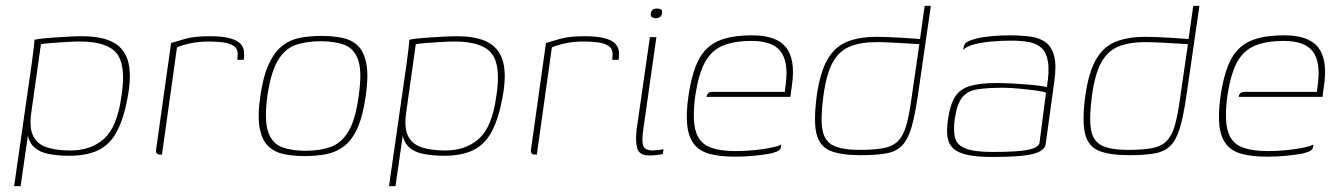

<svg xmlns="http://www.w3.org/2000/svg" viewBox="-20 -525 4550 652"><path d="M28 107 88 -311Q92 -340 94.5 -362Q97 -384 97 -390Q105 -392 122.5 -394Q140 -396 163.5 -397.5Q187 -399 211.5 -400.5Q236 -402 257 -402Q329 -402 367.5 -379.5Q406 -357 416.5 -310.5Q427 -264 413 -192Q400 -122 377 -78.5Q354 -35 315 -15.5Q276 4 214 4Q175 4 142 -3Q109 -10 90 -31.5Q71 -53 73 -96L81 -108L50 107ZM219 -14Q289 -14 333.5 -54Q378 -94 392 -196Q409 -300 377.5 -342Q346 -384 251 -384Q234 -384 206.5 -382.5Q179 -381 154 -379Q129 -377 119 -375L86 -141Q79 -90 93 -62.5Q107 -35 139.5 -24.5Q172 -14 219 -14Z M530 0H524Q517 0 513 -3.5Q509 -7 510 -16L561 -379Q580 -385 610.5 -393.5Q641 -402 692 -402Q736 -402 761 -395Q786 -388 796.5 -376.5Q807 -365 808.5 -351Q810 -337 808 -322H786L787 -336Q789 -359 773.5 -369Q758 -379 735 -381.5Q712 -384 689 -384Q655 -384 627 -378Q599 -372 581 -364Z M1014 5Q976 5 944.5 -1.5Q913 -8 891.5 -28Q870 -48 862 -89Q854 -130 864 -199Q874 -268 893.5 -309Q913 -350 940 -370.5Q967 -391 1000.5 -397Q1034 -403 1072 -403Q1110 -403 1142 -396.5Q1174 -390 1195 -370Q1216 -350 1224 -309Q1232 -268 1222 -199Q1212 -129 1193 -88Q1174 -47 1146.5 -27Q1119 -7 1085.5 -1Q1052 5 1014 5ZM1017 -13Q1065 -13 1101.5 -25.5Q1138 -38 1162.5 -77.5Q1187 -117 1198 -199Q1210 -281 1196.5 -320.5Q1183 -360 1150 -372.5Q1117 -385 1069 -385Q1021 -385 984.5 -372.5Q948 -360 924 -320.5Q900 -281 888 -199Q877 -117 890.5 -77.5Q904 -38 937 -25.5Q970 -13 1017 -13Z M1301 107 1361 -311Q1365 -340 1367.5 -362Q1370 -384 1370 -390Q1378 -392 1395.5 -394Q1413 -396 1436.5 -397.5Q1460 -399 1484.5 -400.5Q1509 -402 1530 -402Q1602 -402 1640.5 -379.5Q1679 -357 1689.5 -310.5Q1700 -264 1686 -192Q1673 -122 1650 -78.5Q1627 -35 1588 -15.5Q1549 4 1487 4Q1448 4 1415 -3Q1382 -10 1363 -31.5Q1344 -53 1346 -96L1354 -108L1323 107ZM1492 -14Q1562 -14 1606.5 -54Q1651 -94 1665 -196Q1682 -300 1650.5 -342Q1619 -384 1524 -384Q1507 -384 1479.5 -382.5Q1452 -381 1427 -379Q1402 -377 1392 -375L1359 -141Q1352 -90 1366 -62.5Q1380 -35 1412.5 -24.5Q1445 -14 1492 -14Z M1803 0H1797Q1790 0 1786 -3.5Q1782 -7 1783 -16L1834 -379Q1853 -385 1883.5 -393.5Q1914 -402 1965 -402Q2009 -402 2034 -395Q2059 -388 2069.5 -376.5Q2080 -365 2081.5 -351Q2083 -337 2081 -322H2059L2060 -336Q2062 -359 2046.5 -369Q2031 -379 2008 -381.5Q1985 -384 1962 -384Q1928 -384 1900 -378Q1872 -372 1854 -364Z M2185 3Q2151 3 2144 -21Q2137 -45 2142 -86L2187 -399H2209L2165 -89Q2158 -43 2165 -28.5Q2172 -14 2196 -14Q2201 -14 2215 -15.5Q2229 -17 2233 -19L2231 -2Q2227 -1 2220 0Q2213 1 2204 2Q2195 3 2185 3ZM2207 -463Q2201 -463 2195 -466Q2189 -469 2190 -479Q2192 -490 2197.5 -493Q2203 -496 2210 -496Q2218 -496 2224 -493.5Q2230 -491 2228 -479Q2226 -469 2219.5 -466Q2213 -463 2207 -463Z M2477 7Q2426 7 2391.5 -2Q2357 -11 2338 -34Q2319 -57 2314 -97.5Q2309 -138 2318 -200Q2329 -275 2351.5 -320Q2374 -365 2417 -385Q2460 -405 2534 -405Q2617 -405 2649 -364.5Q2681 -324 2670 -241L2664 -196H2379Q2380 -203 2384.5 -208Q2389 -213 2399 -213H2645L2649 -246Q2657 -317 2630 -351.5Q2603 -386 2532 -386Q2472 -386 2433.5 -369.5Q2395 -353 2373.5 -313Q2352 -273 2341 -200Q2331 -124 2341.5 -83.5Q2352 -43 2385.5 -27.5Q2419 -12 2479 -12Q2499 -12 2521.5 -13.5Q2544 -15 2566 -18Q2588 -21 2605.5 -25Q2623 -29 2633 -34L2632 -26Q2631 -19 2624.5 -14Q2618 -9 2598 -4Q2572 1 2540.5 4Q2509 7 2477 7Z M2902 2Q2836 2 2799.5 -13Q2763 -28 2752.5 -71.5Q2742 -115 2754 -203Q2766 -284 2792 -326.5Q2818 -369 2859.5 -384.5Q2901 -400 2958 -400Q2973 -400 2997.5 -399Q3022 -398 3047 -396.5Q3072 -395 3091 -393.5Q3110 -392 3115 -391L3103 -384L3120 -505H3141L3097 -201Q3087 -132 3075 -91.5Q3063 -51 3043 -30.5Q3023 -10 2989 -4Q2955 2 2902 2ZM2898 -16Q2949 -16 2980.5 -22Q3012 -28 3030 -46.5Q3048 -65 3058 -100.5Q3068 -136 3076 -196L3102 -375Q3088 -376 3061.5 -377.5Q3035 -379 3007 -380.5Q2979 -382 2957 -382Q2903 -382 2866 -367Q2829 -352 2807.5 -312.5Q2786 -273 2776 -199Q2766 -123 2773 -84Q2780 -45 2810.5 -30.5Q2841 -16 2898 -16Z M3349 8Q3297 8 3265 1Q3233 -6 3217 -21Q3201 -36 3197.5 -60Q3194 -84 3199 -118Q3206 -169 3223 -196Q3240 -223 3274 -233Q3308 -243 3364 -243Q3389 -243 3416.5 -241.5Q3444 -240 3469 -238Q3494 -236 3511.5 -233.5Q3529 -231 3535 -229Q3544 -284 3538.5 -316Q3533 -348 3516 -363Q3499 -378 3472.5 -382.5Q3446 -387 3413 -387Q3380 -387 3346.5 -384Q3313 -381 3287 -374Q3261 -367 3250 -355L3252 -362Q3254 -379 3268.5 -385Q3283 -391 3295 -394Q3313 -399 3345 -402Q3377 -405 3408 -405Q3449 -405 3480.5 -400.5Q3512 -396 3532 -380.5Q3552 -365 3560 -333.5Q3568 -302 3560 -247L3531 -36Q3528 -13 3489 -2.5Q3450 8 3349 8ZM3351 -9Q3437 -9 3472 -16.5Q3507 -24 3510 -40L3532 -210Q3525 -214 3499 -217.5Q3473 -221 3441.5 -224Q3410 -227 3386 -227Q3332 -227 3298 -221.5Q3264 -216 3246.5 -193Q3229 -170 3222 -119Q3217 -82 3223 -57.5Q3229 -33 3258 -21Q3287 -9 3351 -9Z M3814 2Q3748 2 3711.5 -13Q3675 -28 3664.5 -71.5Q3654 -115 3666 -203Q3678 -284 3704 -326.5Q3730 -369 3771.5 -384.5Q3813 -400 3870 -400Q3885 -400 3909.5 -399Q3934 -398 3959 -396.5Q3984 -395 4003 -393.5Q4022 -392 4027 -391L4015 -384L4032 -505H4053L4009 -201Q3999 -132 3987 -91.5Q3975 -51 3955 -30.5Q3935 -10 3901 -4Q3867 2 3814 2ZM3810 -16Q3861 -16 3892.5 -22Q3924 -28 3942 -46.5Q3960 -65 3970 -100.5Q3980 -136 3988 -196L4014 -375Q4000 -376 3973.5 -377.5Q3947 -379 3919 -380.5Q3891 -382 3869 -382Q3815 -382 3778 -367Q3741 -352 3719.5 -312.5Q3698 -273 3688 -199Q3678 -123 3685 -84Q3692 -45 3722.5 -30.5Q3753 -16 3810 -16Z M4284 7Q4233 7 4198.5 -2Q4164 -11 4145 -34Q4126 -57 4121 -97.5Q4116 -138 4125 -200Q4136 -275 4158.5 -320Q4181 -365 4224 -385Q4267 -405 4341 -405Q4424 -405 4456 -364.5Q4488 -324 4477 -241L4471 -196H4186Q4187 -203 4191.5 -208Q4196 -213 4206 -213H4452L4456 -246Q4464 -317 4437 -351.5Q4410 -386 4339 -386Q4279 -386 4240.5 -369.5Q4202 -353 4180.5 -313Q4159 -273 4148 -200Q4138 -124 4148.5 -83.5Q4159 -43 4192.5 -27.5Q4226 -12 4286 -12Q4306 -12 4328.5 -13.5Q4351 -15 4373 -18Q4395 -21 4412.5 -25Q4430 -29 4440 -34L4439 -26Q4438 -19 4431.5 -14Q4425 -9 4405 -4Q4379 1 4347.5 4Q4316 7 4284 7Z"/></svg>

Font: Genos Thin Thin
Style: Italic
Weight: 250
Italic angle: -8°
Version: Version 1.010